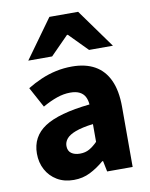

<svg xmlns="http://www.w3.org/2000/svg" viewBox="-86 -816 698 891"><g transform="rotate(-10 263.5 -370.5)"><path d="M189.8 12Q144.5 12 111.2 -8Q78 -27.9 59.7 -61.8Q41.5 -95.7 41.5 -137.6Q41.5 -217.8 107.9 -261.4Q174.4 -305 321.4 -320.5Q319.9 -341.6 311.7 -357.2Q303.4 -372.9 286.5 -381.5Q269.5 -390.1 242.6 -390.1Q211.7 -390.1 179.7 -379Q147.7 -368 111.4 -347.4L59.3 -443.4Q90.8 -462.6 125 -477.4Q159.2 -492.2 195.8 -500.1Q232.4 -508 271.4 -508Q334.6 -508 378.5 -483.5Q422.3 -459 445.3 -409.3Q468.4 -359.6 468.4 -283.3V0H348.2L337.9 -50.6H333.9Q302.2 -23.2 267.1 -5.6Q232.1 12 189.8 12ZM239.2 -103.3Q264.2 -103.3 283.2 -114.1Q302.3 -124.9 321.4 -144.3V-228.2Q269 -221.3 238.7 -210Q208.4 -198.6 195.5 -183.2Q182.6 -167.8 182.6 -149Q182.6 -125.8 198.2 -114.5Q213.7 -103.3 239.2 -103.3ZM77 -570 208.8 -753H344.2L475.9 -570H363.5L278.5 -656.3H274.5L189.4 -570Z"/></g></svg>

Font: Source Sans 3 VF
Style: Regular
Weight: 200
Designer: Paul D. Hunt
Foundry: Adobe
Version: Version 3.046;hotconv 1.0.118;makeotfexe 2.5.65603